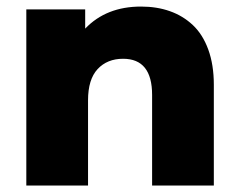

<svg xmlns="http://www.w3.org/2000/svg" viewBox="-20 -571 736 591"><path d="M61 0V-542H242.2V-482.9Q307.1 -550.8 414.1 -550.8Q462.9 -550.8 502.9 -536.6Q543 -522.5 573.5 -493.9Q604 -465.3 621.1 -418.5Q638.2 -371.6 638.2 -310.1V0H448.2V-278.8Q448.2 -390.1 358.9 -390.1Q310.1 -390.1 280.5 -358.4Q251 -326.7 251 -262.2V0Z"/></svg>

Font: Montserrat ExtraBold
Style: Regular
Weight: 800
Designer: Julieta Ulanovsky
Foundry: Julieta Ulanovsky
Version: Version 9.000